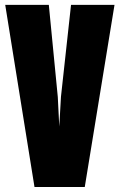

<svg xmlns="http://www.w3.org/2000/svg" viewBox="-20 -752 481 772"><path d="M320.8 0H118.7L1 -732.4H176.3L212.4 -361.8L218.3 -243.2L225.1 -362.8L265.6 -732.4H440.4Z"/></svg>

Font: Anton
Style: Regular
Weight: 400
Foundry: vernon adams
Version: Version 1.000